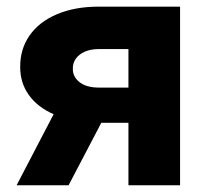

<svg xmlns="http://www.w3.org/2000/svg" viewBox="-20 -550 603 570"><path d="M361.3 -185.5H280.8L183.6 0H29.3L139.2 -210.9Q91.3 -231.9 65.4 -268.3Q39.6 -304.7 40 -351.6Q39.6 -404.3 67.9 -444.8Q96.2 -485.4 149.2 -507.8Q202.1 -530.3 273.4 -530.3H514.6V0H361.3ZM273.4 -290H361.3V-404.3H273.4Q248.5 -404.3 231 -396.2Q213.4 -388.2 204.6 -375Q195.8 -361.8 196.3 -346.7Q195.3 -322.8 215.8 -306.4Q236.3 -290 273.4 -290Z"/></svg>

Font: Pretendard ExtraBold
Style: Regular
Weight: 800
Designer: Base glyphs from Inter by Rasmus Andersson; Hangeul glyphs from Noto Sans CJK(Source Han Sans) by Jang Soo-young and Kan
Foundry: Kil Hyung-jin
Version: Version 1.309